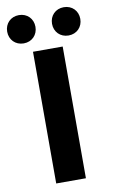

<svg xmlns="http://www.w3.org/2000/svg" viewBox="-123 -888 549 936"><g transform="rotate(-10 151.0 -420.0)"><path d="M-30 -770C-30 -730 -1 -700 40 -700C81 -700 110 -730 110 -770C110 -810 81 -840 40 -840C-1 -840 -30 -810 -30 -770ZM192 -770C192 -730 221 -700 262 -700C303 -700 332 -730 332 -770C332 -810 303 -840 262 -840C221 -840 192 -810 192 -770ZM77 -652V0H224V-652Z"/></g></svg>

Font: Cambridge Sans Bold
Style: Regular
Weight: 700
Version: Version 2.020;PS 002.020;hotconv 1.0.88;makeotf.lib2.5.64775